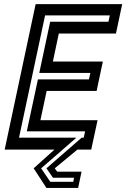

<svg xmlns="http://www.w3.org/2000/svg" viewBox="-20 -720 608 924"><path d="M203.5 184.5 142 90 242 0H2.5L151.5 -700H568L538 -558.5H263L234.5 -424H475L445 -282.5H204.5L174.5 -141.5H449.5L419 0H352.5L243.5 90L255 106H372.5L356 184.5ZM222 155H332.5L336.5 135.5H235L203.5 90L373 -57.5H383L389.5 -88H109L162.5 -338H408L415 -369H169L221.5 -615.5H502L508.5 -646H197L71.5 -57.5H345.5L345 -55L178 90Z"/></svg>

Font: Tourney Thin SemiBold
Style: Italic
Weight: 600
Italic angle: -12°
Version: Version 1.015